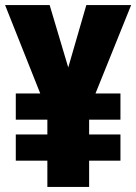

<svg xmlns="http://www.w3.org/2000/svg" viewBox="-20 -734 535 754"><path d="M248 -469 175 -714H0L138 -367H42V-264H166V-206H42V-103H166V0H330V-103H453V-206H330V-264H453V-367H355L495 -714H319Z"/></svg>

Font: Noto Sans Gujarati ExtraCondensed Black
Style: Regular
Weight: 900
Width: 2
Designer: Jelle Bosma - Monotype Design Team, Universal Thirst
Foundry: Monotype Imaging Inc.
Version: Version 2.106